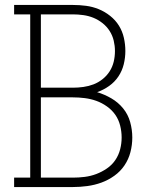

<svg xmlns="http://www.w3.org/2000/svg" viewBox="-20 -755 640 775"><path d="M37 0V-38H102V-697H37V-735H274Q301 -735 327.5 -731.5Q354 -728 378.5 -718Q403 -708 424.5 -691Q446 -674 460 -651.5Q474 -629 480 -602.5Q486 -576 486 -549Q486 -522 479.5 -495.5Q473 -469 458 -446.5Q443 -424 420.5 -408Q398 -392 372 -383Q402 -374 429.5 -358Q457 -342 477 -317.5Q497 -293 505.5 -262Q514 -231 514 -200Q514 -170 506.5 -141Q499 -112 482.5 -87.5Q466 -63 441.5 -45.5Q417 -28 389.5 -18Q362 -8 332.5 -4Q303 0 274 0ZM145 -401H274Q295 -401 316.5 -404Q338 -407 357.5 -414.5Q377 -422 394 -435.5Q411 -449 422.5 -467Q434 -485 439 -506Q444 -527 444 -549Q444 -570 439 -591Q434 -612 422.5 -630Q411 -648 394 -661.5Q377 -675 357.5 -683Q338 -691 316.5 -694Q295 -697 274 -697H145ZM145 -38H274Q298 -38 322 -41Q346 -44 368.5 -52.5Q391 -61 411.5 -75Q432 -89 445.5 -109Q459 -129 465 -152.5Q471 -176 471 -200Q471 -224 465 -248Q459 -272 445.5 -291.5Q432 -311 411.5 -325.5Q391 -340 368.5 -348Q346 -356 322 -359Q298 -362 274 -362H145Z"/></svg>

Font: Iosevka Slab XLtEx
Style: Regular
Weight: 200
Width: 7
Monospace: yes
Designer: Belleve Invis
Foundry: Belleve Invis
Version: Version 11.1.0; ttfautohint (v1.8.3)